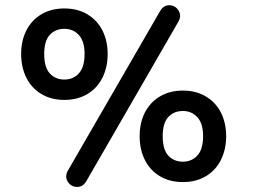

<svg xmlns="http://www.w3.org/2000/svg" viewBox="-20 -709 991 741"><path d="M242.9 -52.1 597.6 -665.9Q611.4 -689.6 634.2 -688.8Q657.1 -688 669.2 -668Q681.4 -648 668.3 -625.1L313.6 -10.5Q300 13.2 276.6 12.4Q253.3 11.6 241.2 -8.4Q229 -28.4 242.9 -52.1ZM61.6 -500.6Q61.6 -551.3 81.5 -591.1Q101.4 -630.8 139.3 -653.6Q177.3 -676.4 228.5 -676.4Q279.8 -676.4 317.8 -653.4Q355.8 -630.4 375.7 -590.7Q395.5 -551.1 395.5 -500.6Q395.5 -449.9 375.7 -409.7Q355.8 -369.4 317.8 -346.4Q279.8 -323.4 228.5 -323.4Q177.3 -323.4 139.2 -346.4Q101.2 -369.4 81.4 -409.7Q61.6 -449.9 61.6 -500.6ZM306.4 -500.6Q306.4 -550 284.2 -573.9Q262 -597.8 228.5 -597.8Q194 -597.8 172.3 -574.6Q150.6 -551.4 150.6 -500.6Q150.6 -449 172.3 -425.5Q194 -402 228.5 -402Q262.8 -402 284.6 -426.1Q306.4 -450.2 306.4 -500.6ZM518.9 -183.5Q518.9 -234.2 538.8 -274Q558.7 -313.7 596.7 -336.5Q634.6 -359.4 685.8 -359.4Q737.1 -359.4 775.1 -336.3Q813.2 -313.3 833 -273.7Q852.8 -234 852.8 -183.5Q852.8 -132.8 833 -92.6Q813.2 -52.3 775.1 -29.3Q737.1 -6.3 685.8 -6.3Q634.6 -6.3 596.6 -29.3Q558.5 -52.3 538.7 -92.6Q518.9 -132.8 518.9 -183.5ZM763.8 -183.5Q763.8 -232.9 741.5 -256.8Q719.3 -280.7 685.8 -280.7Q651.3 -280.7 629.6 -257.5Q607.9 -234.3 607.9 -183.5Q607.9 -131.9 629.6 -108.4Q651.3 -85 685.8 -85Q720.1 -85 741.9 -109Q763.8 -133.1 763.8 -183.5Z"/></svg>

Font: SN Pro Thin
Style: Regular
Weight: 200
Designer: Tobias Whetton
Foundry: Supernotes
Version: Version 1.003;Glyphs 3.3 (3324)